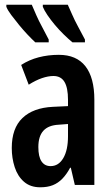

<svg xmlns="http://www.w3.org/2000/svg" viewBox="-20 -786 476 816"><path d="M230 -553Q305 -553 343 -504.5Q381 -456 381 -362V0H298L281 -73H278Q263 -45 245 -26.5Q227 -8 204.5 1Q182 10 151 10Q109 10 82 -13.5Q55 -37 42.5 -75.5Q30 -114 30 -157Q30 -241 75.5 -284.5Q121 -328 205 -332L269 -335V-362Q269 -413 254 -438Q239 -463 207 -463Q185 -463 158.5 -454Q132 -445 102 -426L70 -510Q104 -532 144.5 -542.5Q185 -553 230 -553ZM230 -256Q186 -254 164.5 -230.5Q143 -207 143 -161Q143 -120 156.5 -100Q170 -80 195 -80Q229 -80 249 -114Q269 -148 269 -207V-259ZM268 -766Q275 -751 286 -725.5Q297 -700 312 -672.5Q327 -645 341 -618V-606H288Q271 -620 251 -639.5Q231 -659 213 -680.5Q195 -702 181.5 -722Q168 -742 162 -757V-766ZM115 -766Q124 -745 134.5 -721Q145 -697 159 -671.5Q173 -646 187 -618V-606H130Q115 -620 97 -639Q79 -658 61 -680Q43 -702 28 -722Q13 -742 7 -757V-766Z"/></svg>

Font: Noto Sans Display ExtraCondensed SemiBold
Style: Regular
Weight: 600
Width: 2
Designer: Monotype Design Team
Foundry: Monotype Imaging Inc.
Version: Version 2.003